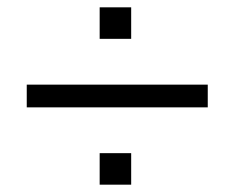

<svg xmlns="http://www.w3.org/2000/svg" viewBox="-20 -549 640 524"><path d="M252 -443V-529H338V-443ZM53 -256V-318H547V-256ZM252 -45V-131H338V-45Z"/></svg>

Font: Winston
Style: Regular
Weight: 400
Designer: Original fonts by Vernon Adams / Changes by Cristiano Sobral
Foundry: Original fonts by Vernon Adams / Changes by Cristiano Sobral
Version: Version 2.503;July 17, 2020;FontCreator 13.0.0.2655 64-bit